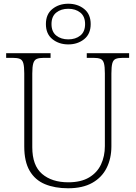

<svg xmlns="http://www.w3.org/2000/svg" viewBox="-20 -999 727 1029"><path d="M345 10Q274 10 221 -12Q168 -34 139 -83.5Q110 -133 110 -214V-606Q110 -642 105 -660Q100 -678 86.5 -683.5Q73 -689 48 -689H13V-714H251V-689H215Q191 -689 177.5 -683.5Q164 -678 158.5 -660Q153 -642 153 -605V-210Q153 -112 205.5 -67Q258 -22 346 -22Q414 -22 457.5 -48Q501 -74 521.5 -118Q542 -162 542 -216V-606Q542 -642 537 -660Q532 -678 518.5 -683.5Q505 -689 481 -689H445V-714H672V-689H639Q614 -689 600.5 -683.5Q587 -678 582 -660Q577 -642 577 -605V-215Q577 -150 551.5 -99Q526 -48 474.5 -19Q423 10 345 10ZM346 -761Q296 -761 261 -789Q226 -817 226 -870Q226 -923 261 -951Q296 -979 346 -979Q396 -979 431 -951Q466 -923 466 -870Q466 -817 431 -789Q396 -761 346 -761ZM346 -788Q385 -788 410.5 -808.5Q436 -829 436 -870Q436 -911 410.5 -931.5Q385 -952 346 -952Q307 -952 281.5 -931.5Q256 -911 256 -870Q256 -829 281.5 -808.5Q307 -788 346 -788Z"/></svg>

Font: Noto Serif Hentaigana ExtraLight
Style: Regular
Weight: 200
Designer: Kazuhiro Yamada
Foundry: nipponia
Version: Version 1.000